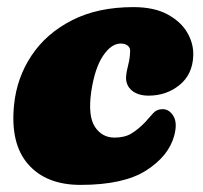

<svg xmlns="http://www.w3.org/2000/svg" viewBox="-20 -505 570 540"><path d="M319.5 -382.5Q293 -382.5 269.8 -348Q246.5 -313.5 236.5 -246.5Q227 -178.5 247 -148.2Q267 -118 302 -118Q331 -118 350 -129.8Q369 -141.5 387 -160Q399.5 -173.5 410 -185.8Q420.5 -198 437.5 -198Q456 -198 467.8 -178.5Q479.5 -159 470 -123.5Q454.5 -66 391 -25.5Q327.5 15 206.5 15Q110 15 59.2 -43Q8.5 -101 19.5 -209.5Q27 -286 68.5 -348.5Q110 -411 182.5 -448Q255 -485 355 -485Q413.5 -485 451.2 -464.5Q489 -444 507 -412.8Q525 -381.5 523.5 -348Q521.5 -295.5 484.8 -265.8Q448 -236 398 -236Q368.5 -236 351.2 -250.2Q334 -264.5 334.5 -287.5Q335.5 -303.5 340.5 -322.2Q345.5 -341 346 -361Q346.5 -371 339 -376.8Q331.5 -382.5 319.5 -382.5Z"/></svg>

Font: Fraunces 9pt S100 Black
Style: Italic
Weight: 900
Italic angle: -16°
Version: Version 1.000; ttfautohint (v1.8.3)